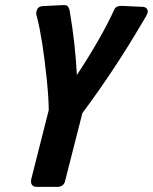

<svg xmlns="http://www.w3.org/2000/svg" viewBox="-20 -730 597 750"><path d="M280.3 -437Q376.5 -583 427.2 -694.3Q434.1 -708 456.5 -707L539.6 -703.1Q545.4 -702.6 550.3 -699.2Q563.5 -689 551.3 -668Q544.4 -656.2 537.1 -644Q428.7 -458.5 301.8 -288.1L233.9 -21.5Q228 -0.5 204.6 0H121.6Q115.2 0 110.4 -2.9Q97.7 -11.2 102.1 -30.3L170.4 -299.8Q170.4 -343.8 162.6 -420.9Q146.5 -577.6 124.5 -663.1Q119.6 -676.3 123 -688Q128.4 -705.1 146 -706.1L224.1 -710Q232.4 -710.4 237.3 -709.5Q249 -707 252.4 -686.5Q274.4 -557.1 280.3 -437Z"/></svg>

Font: Allan
Style: Bold
Weight: 500
Italic angle: -14.3°
Version: Version 1.002